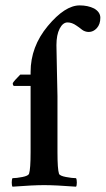

<svg xmlns="http://www.w3.org/2000/svg" viewBox="-20 -702 399 726"><path d="M197.3 -338.9V-127Q197.3 -62.5 203.1 -44.9Q206.1 -37.1 229.5 -32.7Q252.9 -28.3 267.6 -28.3Q270.5 -23.4 270.5 -11.7Q270.5 0 267.6 3.9Q189.5 -2 146.5 -2Q105.5 -2 27.3 3.9Q24.4 0 24.4 -11.7Q24.4 -23.4 27.3 -28.3Q42 -28.3 64.5 -32.7Q86.9 -37.1 89.8 -44.9Q95.7 -62.5 95.7 -127V-377H33.2Q28.3 -377.9 28.3 -387.7Q33.2 -396.5 56.6 -419.9H95.7V-429.7Q95.7 -525.4 160.6 -603.5Q225.6 -681.6 281.2 -681.6Q312.5 -681.6 335.9 -669.9Q359.4 -656.2 359.4 -634.8Q359.4 -610.4 346.2 -595.7Q333 -581.1 315.4 -581.1Q308.6 -581.1 301.8 -583.5Q294.9 -585.9 290.5 -589.4Q286.1 -592.8 279.3 -598.1Q272.5 -603.5 268.6 -605.5Q252 -617.2 235.4 -617.2Q217.8 -617.2 205.6 -593.8Q193.4 -570.3 193.4 -531.2Q193.4 -519.5 195.3 -432.6Q197.3 -345.7 197.3 -338.9Z"/></svg>

Font: Crimson
Style: Semibold
Weight: 600
Version: Version 0.8